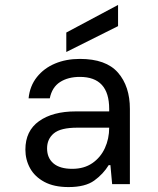

<svg xmlns="http://www.w3.org/2000/svg" viewBox="-20 -747 640 779"><path d="M258 12Q199 12 160 -9Q121 -30 102 -64.5Q83 -99 83 -140Q83 -216 138.5 -255.5Q194 -295 287 -295H423V-305Q423 -435 304 -435Q256 -435 223.5 -414Q191 -393 182 -348H96Q101 -398 129.5 -434Q158 -470 203 -489Q248 -508 304 -508Q410 -508 458.5 -452.5Q507 -397 507 -305V0H435L428 -77H421Q399 -41 362.5 -14.5Q326 12 258 12ZM273 -62Q321 -62 354.5 -85Q388 -108 405.5 -146Q423 -184 423 -229H294Q226 -229 198.5 -206Q171 -183 171 -145Q171 -106 197 -84Q223 -62 273 -62ZM249 -536V-615L459 -727V-641Z"/></svg>

Font: DM Mono
Style: Regular
Weight: 400
Designer: Colophon Foundry
Foundry: Colophon Foundry
Version: Version 1.000; ttfautohint (v1.8.2.53-6de2)